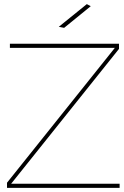

<svg xmlns="http://www.w3.org/2000/svg" viewBox="-20 -911 600 931"><path d="M28 -699V-679H537L14 -25V0H560V-20H34L557 -674V-699ZM401 -891 265 -781 291 -776 420 -881Z"/></svg>

Font: Argentum Sans Thin
Style: Regular
Weight: 250
Designer: Julieta Ulanovsky
Foundry: Julieta Ulanovsky
Version: Version 5.001;February 15, 2019;FontCreator 11.5.0.2425 64-b